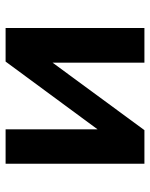

<svg xmlns="http://www.w3.org/2000/svg" viewBox="55 -591 536 686"><g transform="rotate(-90 323.0 -248.0)"><path d="M81 0V-496H204V-154H194L446 -496H566V0H442V-343H453L201 0Z"/></g></svg>

Font: Nunito Sans 9pt
Style: Bold
Weight: 700
Version: Version 3.101;gftools[0.9.27]